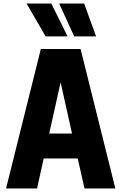

<svg xmlns="http://www.w3.org/2000/svg" viewBox="-20 -1057 681 1077"><path d="M148 -853ZM396 -853 312 -1037H452L519 -853ZM236 -853 129 -1037H268L359 -853ZM627 0H454L416 -168H225L188 0H14L209 -782H432ZM384 -308 320 -595 256 -308Z"/></svg>

Font: Tanohe Sans
Style: Bold
Weight: 700
Designer: Village Type and Design LLC & Cristiano Sobral
Foundry: Cooper Hewitt Smithsonian Design Museum
Version: Version 1.00;September 29, 2021;FontCreator 13.0.0.2655 64-b